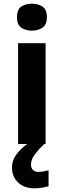

<svg xmlns="http://www.w3.org/2000/svg" viewBox="-20 -780 345 1040"><path d="M153 -760Q186 -760 210 -744.5Q234 -729 234 -687Q234 -646 210 -630Q186 -614 153 -614Q119 -614 95.5 -630Q72 -646 72 -687Q72 -729 95.5 -744.5Q119 -760 153 -760ZM227 -546V0H78V-546ZM148 111Q148 131 159 141Q170 151 187 151Q203 151 218 148Q233 145 243 142V229Q227 233 209 236.5Q191 240 167 240Q111 240 78 208.5Q45 177 45 128Q45 84 77 46Q109 8 155 -17L220 0Q186 32 167 58.5Q148 85 148 111Z"/></svg>

Font: Noto Sans Kannada
Style: Bold
Weight: 700
Designer: Jelle Bosma - Monotype Design Team
Foundry: Monotype Imaging Inc.
Version: Version 2.005; ttfautohint (v1.8.4.7-5d5b)